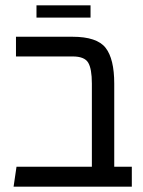

<svg xmlns="http://www.w3.org/2000/svg" viewBox="-20 -701 536 721"><path d="M320 -681V-635H117V-681ZM409 -75H475V0H31L42 -75H325V-387Q325 -443 311 -466Q297 -489 253 -489H40V-563H252Q344 -563 376.5 -521.5Q409 -480 409 -387Z"/></svg>

Font: FiraGO Book
Style: Regular
Weight: 350
Designer: bBox Type
Foundry: bBox Type GmbH
Version: Version 1.001;PS 001.001;hotconv 1.0.88;makeotf.lib2.5.64775